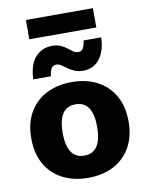

<svg xmlns="http://www.w3.org/2000/svg" viewBox="-96 -948 791 1027"><g transform="rotate(-10 299.5 -435.0)"><path d="M299.4 -510Q378.2 -510 437.5 -479.3Q496.8 -448.6 530.2 -390.4Q563.6 -332.2 563.6 -250Q563.6 -168.4 530.2 -109.9Q496.8 -51.4 437.5 -20.7Q378.2 10 299.4 10Q221.6 10 161.8 -20.7Q102 -51.4 68.6 -109.9Q35.2 -168.4 35.2 -250Q35.2 -332.2 68.6 -390.4Q102 -448.6 161.8 -479.3Q221.6 -510 299.4 -510ZM299.4 -389.4Q270 -389.4 249 -375.1Q228 -360.8 216.9 -330Q205.8 -299.2 205.8 -250Q205.8 -201.2 216.9 -170.5Q228 -139.8 249 -125.2Q270 -110.6 299.4 -110.6Q329.4 -110.6 350.1 -125.2Q370.8 -139.8 381.9 -170.5Q393 -201.2 393 -250Q393 -299.2 381.9 -330Q370.8 -360.8 350.1 -375.1Q329.4 -389.4 299.4 -389.4ZM497.4 -718.2Q495.6 -664.6 478.8 -629.2Q462 -593.8 434.9 -576.4Q407.8 -559 374 -559Q346 -559 325.9 -567.7Q305.8 -576.4 290.6 -587.6Q275.4 -598.8 262.2 -607.5Q249 -616.2 234.8 -616.2Q217.6 -616.2 208.7 -602.2Q199.8 -588.2 196.6 -559.8H100.6Q103.8 -640.2 139.4 -679.6Q175 -719 231 -719Q258 -719 277.2 -710.3Q296.4 -701.6 310.3 -690.4Q324.2 -679.2 336.6 -670.5Q349 -661.8 363.4 -661.8Q381 -661.8 389.6 -676.1Q398.2 -690.4 401.4 -718.2ZM481 -879.6V-774.8H117V-879.6Z"/></g></svg>

Font: Work Sans
Style: Regular
Weight: 400
Designer: Wei Huang
Foundry: Wei Huang
Version: Version 2.006; ttfautohint (v1.8.1.43-b0c9)